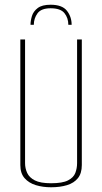

<svg xmlns="http://www.w3.org/2000/svg" viewBox="-20 -787 432 812"><path d="M194 -767Q243 -767 263 -741.5Q283 -716 283 -682H269Q269 -711 252.5 -731.5Q236 -752 194 -752Q154 -752 138.5 -730.5Q123 -709 123 -682H109Q109 -699 115 -719Q121 -739 139.5 -753Q158 -767 194 -767ZM196 5Q161 5 131.5 -4Q102 -13 84 -33.5Q66 -54 66 -89V-620H86V-97Q86 -75 95 -55.5Q104 -36 127.5 -24Q151 -12 196 -12Q244 -12 267.5 -24Q291 -36 298.5 -55.5Q306 -75 306 -97V-620H326V-89Q326 -54 309.5 -33.5Q293 -13 263.5 -4Q234 5 196 5Z"/></svg>

Font: Smooch Sans Thin Thin
Style: Regular
Weight: 250
Version: Version 1.010